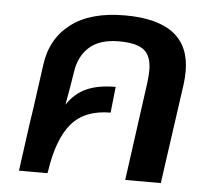

<svg xmlns="http://www.w3.org/2000/svg" viewBox="-46 -628 758 677"><g transform="rotate(5 333.5 -289.0)"><path d="M600 -400Q600 -379 597 -355L547 0H421L469 -350Q472 -374 472 -393Q472 -443 445.5 -464Q419 -485 357 -485Q289 -485 252.5 -452.5Q216 -420 208 -364Q204 -336 188 -246Q215 -287 256 -305.5Q297 -324 359 -324L349 -232Q258 -232 211 -177Q164 -122 147 -5Q146 -3 146 0H45L68 -168Q77 -226 84 -279Q91 -332 98 -380Q110 -472 179 -525Q248 -578 370 -578Q600 -578 600 -400Z"/></g></svg>

Font: FiraGO Medium
Style: Italic
Weight: 500
Italic angle: -8°
Designer: bBox Type GmbH
Foundry: bBox Type GmbH
Version: Version 1.001